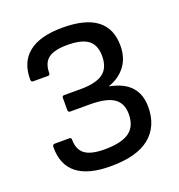

<svg xmlns="http://www.w3.org/2000/svg" viewBox="-124 -771 829 888"><g transform="rotate(-20 290.0 -327.5)"><path d="M272 12Q50 12 52 -163Q53 -175 63 -175H136Q145 -175 145 -165Q145 -116 175 -93.5Q205 -71 272 -71Q354 -71 393 -98.5Q432 -126 432 -187Q432 -240 396 -265Q360 -290 278 -290H181Q171 -290 171 -301V-361Q171 -371 181 -371H262Q338 -371 373 -397Q408 -423 408 -481Q408 -535 376 -559.5Q344 -584 274 -584Q209 -584 180 -562Q151 -540 151 -490Q151 -480 141 -480H68Q58 -480 58 -492Q57 -577 112.5 -622Q168 -667 280 -667Q504 -667 504 -497Q504 -438 473.5 -397.5Q443 -357 390 -339V-338Q528 -312 528 -187Q528 -92 464.5 -40Q401 12 272 12Z"/></g></svg>

Font: Sofia Sans Medium
Style: Regular
Weight: 500
Designer: Botio Nikoltchev, Ani Petrova
Foundry: lettersoup
Version: Version 4.101; ttfautohint (v1.8.4.7-5d5b)